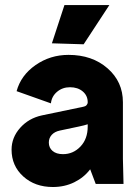

<svg xmlns="http://www.w3.org/2000/svg" viewBox="-20 -730 552 762"><path d="M189.9 12.2Q118.7 12.2 72.3 -29.8Q25.9 -71.8 25.9 -136.2Q25.9 -184.1 59.8 -222.4Q93.8 -260.7 146 -272L310.1 -306.2Q318.8 -307.6 323.5 -312.7Q328.1 -317.9 328.1 -324.2Q328.1 -350.6 308.3 -367.2Q288.6 -383.8 257.8 -383.8Q228 -383.8 206.5 -365.7Q185.1 -347.7 182.1 -319.8L45.9 -368.2Q63 -431.2 121.1 -471.7Q179.2 -512.2 252 -512.2Q345.7 -512.2 406.7 -459Q467.8 -405.8 467.8 -324.2V-100.1L470.2 0H359.9L337.9 -58.1Q313 -25.4 274.7 -6.6Q236.3 12.2 189.9 12.2ZM173.8 -164.1Q173.8 -143.6 188.7 -130.9Q203.6 -118.2 230 -118.2Q270.5 -118.2 299.3 -148.4Q328.1 -178.7 328.1 -228V-236.8Q314.9 -232.4 293.9 -228L217.8 -211.9Q196.8 -207.5 185.3 -194.8Q173.8 -182.1 173.8 -164.1ZM186 -558.1 235.8 -710H414.1L312 -554.2Z"/></svg>

Font: Apfel Grotezk
Style: Bold
Weight: 700
Designer: Luigi Gorlero
Foundry: Collletttivo
Version: Version 2.000;FEAKit 1.0